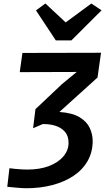

<svg xmlns="http://www.w3.org/2000/svg" viewBox="-20 -1042 586 1070"><path d="M127.5 7Q105 7 76 4.2Q47 1.5 20.5 -1L32.5 -104.5Q46.5 -102.5 65 -100.8Q83.5 -99 101.2 -98Q119 -97 131.5 -97Q202 -97 253.8 -117Q305.5 -137 333.8 -171Q362 -205 362 -246Q362 -285.5 340.8 -308.8Q319.5 -332 286.8 -341.8Q254 -351.5 218 -350.5L164.5 -327.5L177.5 -433.5L324.5 -572.5L407.5 -641L90 -640L105 -747L543 -748L523.5 -610L311 -418Q384 -413 424.2 -388.2Q464.5 -363.5 480.5 -328.2Q496.5 -293 496.5 -256.5Q496.5 -194.5 468.5 -145.2Q440.5 -96 390 -62.2Q339.5 -28.5 272.5 -10.8Q205.5 7 127.5 7ZM291 -817 180.5 -984 233 -1022.5 346 -917 489 -1022.5 546 -984.5 378 -817Z"/></svg>

Font: Merriweather Sans SemiBold
Style: Italic
Weight: 600
Italic angle: -7.5°
Designer: Eben Sorkin
Foundry: Eben Sorkin
Version: Version 2.001